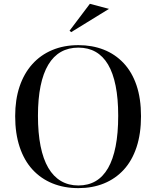

<svg xmlns="http://www.w3.org/2000/svg" viewBox="-20 -956 806 991"><path d="M384.5 -723Q455.9 -723 515.1 -699.8Q574.2 -676.6 617.6 -630.7Q661 -584.8 684.4 -516.3Q707.8 -447.7 707.8 -356.1Q707.8 -265.9 684.8 -196.4Q661.8 -126.8 618.9 -80.1Q576 -33.4 516.6 -9.2Q457.2 15 384.5 15Q311.1 15 251 -9.4Q191 -33.8 147.8 -80.7Q104.7 -127.7 81.5 -197.2Q58.3 -266.8 58.3 -356.5Q58.3 -441.7 81 -509.3Q103.8 -577 146.5 -624.6Q189.2 -672.3 249.5 -697.6Q309.8 -723 384.5 -723ZM384.5 -710.2Q333.8 -710.2 294.7 -688.2Q255.7 -666.2 229.3 -622.1Q202.9 -578 189.4 -512.1Q175.9 -446.3 175.9 -358.3Q175.9 -269.4 189.4 -202Q202.9 -134.6 229.3 -89.6Q255.7 -44.7 294.7 -21.7Q333.8 1.3 384.5 1.3Q435.1 1.3 473.5 -21Q511.8 -43.4 537.7 -88.3Q563.6 -133.3 576.8 -200.7Q590.1 -268 590.1 -358.7Q590.1 -447.2 576.8 -513.2Q563.6 -579.3 537.7 -623Q511.8 -666.6 473.5 -688.4Q435.1 -710.2 384.5 -710.2ZM347.3 -790.1 339 -797.5 443.9 -936.4 542.5 -910.2Z"/></svg>

Font: Kalnia Thin
Style: Regular
Weight: 100
Version: Version 1.105